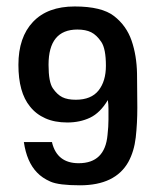

<svg xmlns="http://www.w3.org/2000/svg" viewBox="-20 -550 438 585"><path d="M223.6 14.6Q159.2 14.6 133.8 3.4Q108.4 -7.8 92.8 -24.4Q61.5 -56.6 52.7 -117.2H138.7V-115.2Q154.3 -52.7 219.7 -52.7Q299.8 -52.7 307.6 -138.7Q310.5 -164.1 310.5 -185.5V-218.8Q310.5 -231.4 308.6 -245.1Q285.2 -206.1 254.4 -191.4Q223.6 -176.8 185.1 -176.8Q146.5 -176.8 118.2 -189.5Q89.8 -202.1 71.3 -225.6Q36.1 -268.6 36.1 -352.5Q36.1 -436.5 80.6 -483.4Q125 -530.3 207.5 -530.3Q290 -530.3 327.6 -501Q365.2 -471.7 380.9 -426.3Q396.5 -380.9 397.5 -325.7Q398.4 -270.5 398.4 -222.2Q398.4 -173.8 393.6 -131.3Q388.7 -88.9 371.1 -56.6Q331.1 14.6 223.6 14.6ZM215.8 -460Q127.9 -460 127.9 -352.5Q127.9 -299.8 141.1 -280.8Q154.3 -261.7 169.9 -253.9Q185.5 -246.1 210.9 -246.1Q257.8 -246.1 280.3 -274.4Q302.7 -302.7 302.7 -349.6Q302.7 -401.4 288.6 -422.4Q274.4 -443.4 257.8 -451.7Q241.2 -460 215.8 -460Z"/></svg>

Font: RIT TN Joy
Style: Extra Bold
Weight: 800
Designer: Hussain K H
Foundry: Rachana Institute of Typography
Version: 1.6.2